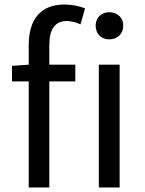

<svg xmlns="http://www.w3.org/2000/svg" viewBox="-20 -829 640 849"><path d="M417 0H509V-543H417ZM463 -655C499 -655 525 -679 525 -716C525 -751 499 -775 463 -775C428 -775 403 -751 403 -716C403 -679 428 -655 463 -655ZM33 -469H107V0H198V-469H313V-543H198V-629C198 -699 223 -736 275 -736C294 -736 316 -731 336 -721L356 -792C331 -802 299 -809 265 -809C157 -809 107 -740 107 -630V-543L33 -538Z"/></svg>

Font: Noto Sans Mono CJK HK
Style: Regular
Weight: 400
Designer: Ryoko NISHIZUKA 西塚涼子 (kana, bopomofo & ideographs); Paul D. Hunt (Latin, Greek & Cyrillic); Sandoll Communications 산돌커뮤니
Foundry: Adobe
Version: Version 2.004;hotconv 1.0.118;makeotfexe 2.5.65603